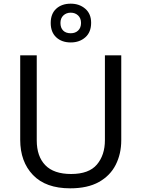

<svg xmlns="http://www.w3.org/2000/svg" viewBox="-20 -1015 771 1045"><path d="M640 -252Q640 -178 610 -118.5Q580 -59 518.5 -24.5Q457 10 362 10Q229 10 159.5 -62.5Q90 -135 90 -254V-714H180V-251Q180 -164 226.5 -116Q273 -68 367 -68Q464 -68 507.5 -119.5Q551 -171 551 -252V-714H640ZM365 -784Q316 -784 286 -812Q256 -840 256 -890Q256 -940 286 -967.5Q316 -995 365 -995Q412 -995 444 -967.5Q476 -940 476 -891Q476 -840 444.5 -812Q413 -784 365 -784ZM365 -834Q390 -834 405.5 -849Q421 -864 421 -890Q421 -916 405 -931Q389 -946 365 -946Q341 -946 325 -931Q309 -916 309 -890Q309 -864 323.5 -849Q338 -834 365 -834Z"/></svg>

Font: Go Noto Kurrent-Regular
Style: Regular
Weight: 400
Designer: Monotype Design Team
Foundry: Monotype Imaging Inc.
Version: Version 2.012; ttfautohint (v1.8.4.7-5d5b)